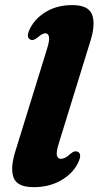

<svg xmlns="http://www.w3.org/2000/svg" viewBox="-20 -740 397 773"><path d="M344.5 -576.5 218 -167Q205.5 -128.5 209 -114.5Q212.5 -100.5 225 -100.5Q243 -100.5 262.5 -120Q273 -128.5 279.5 -130.2Q286 -132 293 -129Q312 -120 294 -84Q273.5 -41.5 226 -14Q178.5 13.5 116 13.5Q49 13.5 34.8 -24.8Q20.5 -63 42 -131.5L169 -542Q180.5 -578.5 177.2 -592.2Q174 -606 163 -606Q151 -606 133 -590.5Q122 -581.5 115 -579.5Q108 -577.5 101.5 -581Q83 -590.5 101.5 -626.5Q123.5 -668.5 167.8 -694Q212 -719.5 270.5 -719.5Q336.5 -719.5 350.8 -681Q365 -642.5 344.5 -576.5Z"/></svg>

Font: Fraunces 9pt
Style: Bold Italic
Weight: 700
Italic angle: -16°
Version: Version 1.000;[b76b70a41]